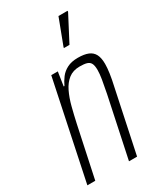

<svg xmlns="http://www.w3.org/2000/svg" viewBox="-184 -793 730 863"><g transform="rotate(-30 181.0 -362.0)"><path d="M4 0 111 -510H145L134 -438H138Q147 -458 161 -476.5Q175 -495 197.5 -506.5Q220 -518 253 -518Q286 -518 306.5 -509.5Q327 -501 336.5 -482.5Q346 -464 346 -433Q346 -413 342 -385Q338 -357 330 -322L262 0H220L286 -312Q294 -352 298.5 -379.5Q303 -407 303 -426Q303 -449 297 -460.5Q291 -472 277.5 -476Q264 -480 241 -480Q206 -480 183 -462Q160 -444 145 -413Q130 -382 120 -343Q110 -304 101 -263L45 0ZM221 -587 222 -592 272 -724H319V-719L250 -587Z"/></g></svg>

Font: Saira ExtraCondensed ExtraLight
Style: Italic
Weight: 250
Width: 2
Italic angle: -12°
Designer: Hector Gatti with collaboration of the Omnibus-Type team
Foundry: Omnibus-Type
Version: Version 1.101